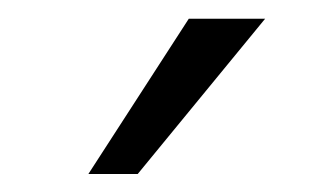

<svg xmlns="http://www.w3.org/2000/svg" viewBox="-20 -829 363 209"><path d="M76.2 -639.6 185.5 -808.6H268.6L129.9 -639.6Z"/></svg>

Font: Gothic A1 Light
Style: Regular
Weight: 300
Version: Version 2.50